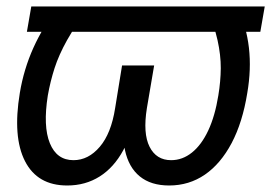

<svg xmlns="http://www.w3.org/2000/svg" viewBox="-20 -566 842 596"><path d="M801.8 -545.9 788.1 -467.3H63.5L77.1 -545.9ZM161.6 -545.9H258.3Q213.9 -487.3 188.2 -441.4Q162.6 -395.5 149.4 -354.5Q136.2 -313.5 128.4 -269.5Q113.3 -173.8 134.8 -121.3Q156.2 -68.8 208 -68.8Q254.4 -68.8 289.8 -110.4Q325.2 -151.9 337.4 -230.5L358.9 -362.8H427.2L404.8 -231Q392.1 -153.8 362.8 -99.9Q333.5 -45.9 289.3 -18.1Q245.1 9.8 188.5 9.8Q96.2 9.8 57.6 -65.7Q19 -141.1 41.5 -277.3Q53.7 -351.1 83.7 -417.7Q113.8 -484.4 161.6 -545.9ZM620.6 -545.9H716.3Q745.1 -484.4 752.7 -417.7Q760.3 -351.1 747.6 -277.3Q732.9 -186 699 -121.8Q665 -57.6 616 -23.9Q566.9 9.8 504.9 9.8Q448.7 9.8 414.1 -18.3Q379.4 -46.4 367.9 -100.1Q356.4 -153.8 369.1 -231L390.6 -362.8H458.5L436 -230.5Q423.3 -151.9 444.3 -110.4Q465.3 -68.8 511.2 -68.8Q546.4 -68.8 575.9 -92.5Q605.5 -116.2 626.5 -161.1Q647.5 -206.1 657.7 -269.5Q665 -313.5 665.3 -354.2Q665.5 -395 655.3 -441.2Q645 -487.3 620.6 -545.9Z"/></svg>

Font: Inter 28pt
Style: Italic
Weight: 400
Italic angle: -9.3988°
Designer: Rasmus Andersson
Foundry: rsms
Version: Version 4.001;git-66647c0bb